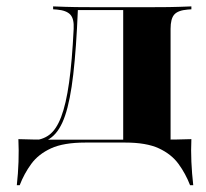

<svg xmlns="http://www.w3.org/2000/svg" viewBox="-20 -439 630 588"><path d="M241.1 -2.4Q175 -2.4 136.3 15.3Q97.6 33.1 75.8 62.9Q54 92.7 40.3 128.2H31.5Q35.5 91.9 36.7 56.5Q37.9 21 36.3 -12.9Q60.5 -12.1 83.9 -11.7Q107.3 -11.3 131.5 -11.3H241.1H396.8V-2.4ZM75.8 1.6 77.4 -8.9Q108.9 -9.7 130.6 -25.8Q152.4 -41.9 167.3 -81Q182.3 -120.2 191.5 -185.9Q200.8 -251.6 205.6 -350.8Q207.3 -381.5 195.2 -394.4Q183.1 -407.3 154 -409.7L142.7 -410.5V-419.4Q183.9 -417.7 212.5 -417.3Q241.1 -416.9 279 -416.9H287.1H429.8Q466.9 -416.9 496 -417.3Q525 -417.7 566.1 -419.4V-410.5L554.8 -409.7Q525 -407.3 513.7 -394.4Q502.4 -381.5 502.4 -350.8V-209.7H357.3V-409.7L359.7 -408.1H215.3L218.5 -409.7Q213.7 -291.1 204.4 -211.3Q195.2 -131.5 179.4 -85.1Q163.7 -38.7 137.9 -18.5Q112.1 1.6 75.8 1.6ZM357.3 -2.4V-209.7H502.4V-2.4ZM357.3 -2.4 358.1 -10.5 477.4 -11.3H363.7H471Q495.2 -11.3 518.5 -11.7Q541.9 -12.1 566.1 -12.9Q564.5 21 566.1 56.5Q567.7 91.9 571.8 128.2H562.1Q548.4 92.7 526.6 62.9Q504.8 33.1 466.5 15.3Q428.2 -2.4 363.7 -2.4Z"/></svg>

Font: Playfair 144pt SemiExpanded Black
Style: Regular
Weight: 900
Width: 6
Designer: Claus Eggers Sørensen
Foundry: Claus Eggers Sørensen
Version: Version 2.203